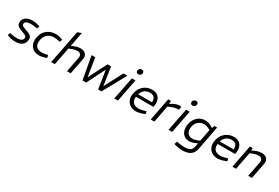

<svg xmlns="http://www.w3.org/2000/svg" viewBox="97 -2108 5311 3654"><g transform="rotate(30 2752.0 -280.5)"><path d="M183 7Q142 7 107 0.5Q72 -6 36 -19L0 -31L22 -88L55 -81Q87 -74 119.5 -70Q152 -66 182 -66Q232 -66 266.5 -82.5Q301 -99 309 -136Q312 -155 306.5 -169.5Q301 -184 278 -197Q255 -210 207 -226Q151 -245 119 -265Q87 -285 77 -313Q67 -341 75 -383Q86 -440 138.5 -473Q191 -506 276 -506Q311 -506 346 -500Q381 -494 413 -485L441 -476L421 -419L397 -424Q368 -429 340.5 -432Q313 -435 289 -435Q227 -435 192 -420.5Q157 -406 151 -373Q147 -353 154.5 -340Q162 -327 187.5 -314.5Q213 -302 265 -285Q320 -267 349.5 -247Q379 -227 388 -199Q397 -171 388 -129Q379 -80 349.5 -49.5Q320 -19 277 -6Q234 7 183 7Z M705 7Q629 7 576.5 -28Q524 -63 503 -125Q482 -187 497 -266Q513 -346 554.5 -399Q596 -452 656.5 -479Q717 -506 788 -506Q823 -506 857 -499Q891 -492 926 -480L943 -473L921 -414L894 -420Q865 -428 840 -431.5Q815 -435 792 -435Q709 -435 651.5 -390Q594 -345 578 -260Q560 -166 599 -116.5Q638 -67 720 -67Q767 -67 827 -81L857 -88L868 -28L842 -19Q803 -6 770 0.5Q737 7 705 7Z M973 0 1117 -738 1203 -770 1136 -424 1110 -436 1176 -468Q1212 -485 1251 -495.5Q1290 -506 1330 -506Q1381 -506 1415 -486.5Q1449 -467 1464 -431.5Q1479 -396 1469 -345L1401 0H1321L1385 -333Q1394 -380 1371 -406.5Q1348 -433 1299 -433Q1268 -433 1239.5 -426Q1211 -419 1175 -405L1128 -386L1053 0Z M1664 5 1573 -499H1653L1718 -96L1924 -499H2002L2062 -98L2272 -499H2359L2081 5H2007L1946 -395L1744 5Z M2360 0 2458 -499H2537L2440 0ZM2523 -627Q2495 -627 2483 -644.5Q2471 -662 2474 -683Q2476 -697 2484.5 -710Q2493 -723 2508 -731.5Q2523 -740 2542 -740Q2569 -740 2581 -722Q2593 -704 2590 -683Q2589 -669 2580.5 -656Q2572 -643 2557.5 -635Q2543 -627 2523 -627Z M2832 7Q2762 7 2708.5 -26Q2655 -59 2630.5 -119.5Q2606 -180 2622 -263Q2637 -339 2677 -393Q2717 -447 2776.5 -476.5Q2836 -506 2907 -506Q2980 -506 3024.5 -472Q3069 -438 3085 -383Q3101 -328 3089 -265L3082 -234H2700Q2694 -177 2711 -139.5Q2728 -102 2764.5 -83Q2801 -64 2851 -64Q2881 -64 2912.5 -70Q2944 -76 2976 -86L3012 -97L3026 -42L2993 -28Q2953 -12 2911.5 -2.5Q2870 7 2832 7ZM2712 -296H3018Q3023 -360 2992 -398Q2961 -436 2896 -436Q2832 -436 2782.5 -400.5Q2733 -365 2712 -296Z M3160 0 3257 -499H3316L3314 -415L3295 -421L3359 -459Q3395 -480 3434 -493Q3473 -506 3507 -506Q3529 -506 3546 -494L3533 -431Q3510 -430 3487 -428Q3464 -426 3438 -419.5Q3412 -413 3378 -399L3312 -373L3240 0Z M3552 0 3650 -499H3729L3632 0ZM3715 -627Q3687 -627 3675 -644.5Q3663 -662 3666 -683Q3668 -697 3676.5 -710Q3685 -723 3700 -731.5Q3715 -740 3734 -740Q3761 -740 3773 -722Q3785 -704 3782 -683Q3781 -669 3772.5 -656Q3764 -643 3749.5 -635Q3735 -627 3715 -627Z M3972 209Q3934 209 3891.5 202.5Q3849 196 3815 186L3783 177L3807 114L3838 121Q3869 127 3906 131Q3943 135 3979 135Q4051 135 4094.5 111.5Q4138 88 4151 23L4234 -412L4245 -426L4271 -499H4331L4231 22Q4218 90 4183 131.5Q4148 173 4095 191Q4042 209 3972 209ZM3996 -7Q3944 -7 3905.5 -28Q3867 -49 3843.5 -86Q3820 -123 3813 -172.5Q3806 -222 3817 -278Q3831 -347 3866.5 -398Q3902 -449 3955.5 -477.5Q4009 -506 4073 -506Q4103 -506 4140 -496.5Q4177 -487 4212 -466L4260 -436L4235 -384L4189 -406Q4163 -419 4139 -425.5Q4115 -432 4091 -432Q4040 -432 4000 -412Q3960 -392 3934 -356Q3908 -320 3898 -270Q3887 -215 3899 -172Q3911 -129 3944.5 -104.5Q3978 -80 4027 -80Q4052 -80 4077.5 -86Q4103 -92 4133 -104L4179 -122L4190 -69L4131 -41Q4096 -25 4061.5 -16Q4027 -7 3996 -7Z M4627 7Q4557 7 4503.5 -26Q4450 -59 4425.5 -119.5Q4401 -180 4417 -263Q4432 -339 4472 -393Q4512 -447 4571.5 -476.5Q4631 -506 4702 -506Q4775 -506 4819.5 -472Q4864 -438 4880 -383Q4896 -328 4884 -265L4877 -234H4495Q4489 -177 4506 -139.5Q4523 -102 4559.5 -83Q4596 -64 4646 -64Q4676 -64 4707.5 -70Q4739 -76 4771 -86L4807 -97L4821 -42L4788 -28Q4748 -12 4706.5 -2.5Q4665 7 4627 7ZM4507 -296H4813Q4818 -360 4787 -398Q4756 -436 4691 -436Q4627 -436 4577.5 -400.5Q4528 -365 4507 -296Z M4955 0 5052 -499H5113L5109 -424L5093 -436L5158 -468Q5194 -485 5233.5 -495.5Q5273 -506 5312 -506Q5363 -506 5397.5 -486.5Q5432 -467 5446.5 -431.5Q5461 -396 5451 -345L5384 0H5303L5367 -333Q5376 -380 5353 -406.5Q5330 -433 5281 -433Q5250 -433 5221.5 -426Q5193 -419 5157 -405L5110 -386L5035 0Z"/></g></svg>

Font: REM Light
Style: Italic
Weight: 300
Italic angle: -11°
Designer: Octavio Pardo
Foundry: Ashler Design
Version: Version 1.005;gftools[0.9.28]